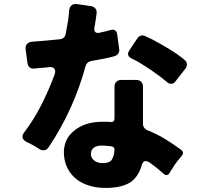

<svg xmlns="http://www.w3.org/2000/svg" viewBox="-20 -853 1040 944"><path d="M172 -121Q166 -125 158.5 -129.5Q151 -134 143 -139Q126 -148 109 -156Q94 -164 91 -176Q88 -188 99 -202Q148 -267 184.5 -339.5Q221 -412 249 -488Q255 -506 247 -515.5Q239 -525 221 -523Q210 -521 199.5 -520.5Q189 -520 179 -519L149 -516Q135 -514 126 -521.5Q117 -529 115 -543L106 -610Q104 -627 113 -637Q122 -647 139 -648Q173 -650 207 -653.5Q241 -657 275 -660Q298 -663 303 -686Q306 -703 309 -719.5Q312 -736 315 -753Q317 -766 318 -778Q319 -790 320 -802Q322 -819 332 -827Q342 -835 358 -833L427 -823Q441 -821 449 -811Q457 -801 455 -787L450 -752L444 -716Q442 -702 448.5 -695.5Q455 -689 469 -692Q477 -694 484.5 -695.5Q492 -697 500 -699L526 -706Q538 -709 546 -703.5Q554 -698 556 -686L566 -612Q568 -600 562 -590.5Q556 -581 544 -577Q515 -569 486 -563.5Q457 -558 428 -553Q407 -548 401 -529Q372 -422 326.5 -321.5Q281 -221 219 -129Q210 -114 193 -114Q182 -114 172 -121ZM802 -449Q767 -478 730 -503.5Q693 -529 654 -552Q646 -556 639.5 -559.5Q633 -563 626 -566Q600 -579 615 -604L655 -664Q661 -674 671.5 -677.5Q682 -681 693 -676Q701 -672 710 -668Q719 -664 729 -659Q746 -650 767.5 -638Q789 -626 811 -612.5Q833 -599 853 -585Q873 -571 888 -558Q898 -550 899 -538.5Q900 -527 892 -516L842 -452Q834 -441 822 -441Q810 -441 802 -449ZM474 70Q435 67 402 54Q369 41 345 18.5Q321 -4 307.5 -35.5Q294 -67 294 -107Q296 -156 322.5 -188.5Q349 -221 393 -239Q440 -257 504 -254Q509 -254 514 -254Q519 -254 524 -253Q543 -251 543 -271V-427Q543 -442 552 -451Q561 -460 576 -460H650Q665 -460 674 -451Q683 -442 683 -427V-244Q683 -233 689 -225Q695 -217 704 -213Q750 -195 791 -170Q832 -145 871 -116Q879 -110 879.5 -102Q880 -94 873 -86Q860 -71 848.5 -56Q837 -41 827 -24Q823 -19 820 -13.5Q817 -8 814 -3Q808 8 798 8Q793 8 785 2Q775 -7 765 -15.5Q755 -24 745 -32Q737 -38 729.5 -43.5Q722 -49 714 -55Q705 -61 697 -61Q681 -61 676 -38Q661 14 623 42Q571 76 474 70ZM485 -51Q519 -51 530 -68.5Q541 -86 543 -117Q543 -130 530 -133L519 -135H516L492 -137Q462 -139 446 -130Q429 -120 427 -100Q425 -79 442 -65Q458 -51 485 -51Z"/></svg>

Font: Higure Gothic Black
Style: Regular
Weight: 900
Designer: Yoshimichi Ohira
Foundry: Positype
Version: Version 1.000